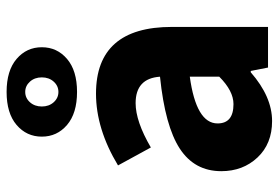

<svg xmlns="http://www.w3.org/2000/svg" viewBox="-148 -664 824 567"><g transform="rotate(-90 263.5 -380.0)"><path d="M190 12Q123 12 82.5 -31Q42 -74 42 -138Q42 -217 108.5 -260.5Q175 -304 321 -319Q316 -391 243 -391Q189 -391 112 -346L59 -443Q167 -508 271 -508Q468 -508 468 -284V0H348L338 -51H334Q262 12 190 12ZM240 -102Q279 -102 321 -144V-231Q183 -212 183 -149Q183 -102 240 -102ZM373.5 -593.5Q339 -564 276 -564Q213 -564 178.5 -593.5Q144 -623 144 -668Q144 -713 178.5 -742.5Q213 -772 276 -772Q339 -772 373.5 -742.5Q408 -713 408 -668Q408 -623 373.5 -593.5ZM245.5 -633Q258 -619 276 -619Q294 -619 306.5 -633Q319 -647 319 -668Q319 -689 306.5 -703Q294 -717 276 -717Q258 -717 245.5 -703Q233 -689 233 -668Q233 -647 245.5 -633Z"/></g></svg>

Font: Toshiba Sans
Style: Bold
Weight: 700
Designer: Paul D. Hunt
Foundry: Toshiba Corporation
Version: Version 2.020;PS 2.0;hotconv 1.0.86;makeotf.lib2.5.63406